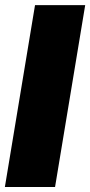

<svg xmlns="http://www.w3.org/2000/svg" viewBox="-21 -748 361 768"><path d="M319.8 -727.5 199.2 0H-1.5L119.1 -727.5Z"/></svg>

Font: Inter 24pt Black
Style: Italic
Weight: 900
Italic angle: -9.3988°
Designer: Rasmus Andersson
Foundry: rsms
Version: Version 4.001;git-66647c0bb